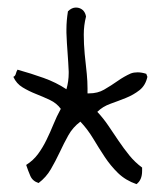

<svg xmlns="http://www.w3.org/2000/svg" viewBox="-20 -669 418 498"><path d="M362.3 -469.7Q357.4 -447.3 341.8 -435.1Q326.2 -422.9 306.6 -415Q287.1 -407.2 266.6 -399.9Q246.1 -392.6 232.4 -378.9Q248 -362.3 261.2 -342.8Q274.4 -323.2 287.6 -303.7Q300.8 -284.2 315.4 -266.1Q330.1 -248 348.6 -234.4V-225.6Q348.6 -202.1 334 -191.4Q305.7 -201.2 286.1 -220.2Q266.6 -239.3 251.5 -262.2Q236.3 -285.2 221.7 -309.6Q207 -334 188.5 -353.5Q168.9 -338.9 157.2 -317.9Q145.5 -296.9 134.8 -273.9Q124 -251 111.8 -230Q99.6 -209 80.1 -194.3Q64.5 -199.2 58.6 -212.9Q52.7 -226.6 47.9 -241.2Q66.4 -252.9 78.6 -269.5Q90.8 -286.1 100.6 -306.2Q110.4 -326.2 118.7 -346.7Q127 -367.2 137.7 -386.7Q127 -401.4 109.4 -409.7Q91.8 -418 73.2 -425.3Q54.7 -432.6 38.6 -442.4Q22.5 -452.1 14.6 -469.7Q19.5 -471.7 21 -477.5Q22.5 -483.4 25.4 -488.3Q60.5 -478.5 93.3 -466.8Q126 -455.1 152.3 -437.5Q158.2 -458 158.2 -479.5V-483.4Q157.2 -506.8 155.3 -531.7Q153.3 -556.6 152.3 -584V-592.8Q152.3 -615.2 156.2 -639.6Q166 -649.4 176.8 -649.4Q180.7 -649.4 184.6 -648.4Q200.2 -643.6 203.1 -626Q197.3 -603.5 197.3 -579.1Q197.3 -554.7 199.7 -528.8Q202.1 -502.9 205.1 -477.5Q207 -458 207 -439.5V-426.8H210.9Q233.4 -426.8 250 -436.5Q268.6 -447.3 285.2 -459Q301.8 -470.7 319.3 -478.5Q327.1 -481.4 336.9 -481.4Q347.7 -481.4 359.4 -477.5Z"/></svg>

Font: Crafty Girls
Style: Regular
Weight: 400
Designer: Crystal Kluge
Foundry: Font Diner, Inc DBA Tart Workshop
Version: Version 1.001